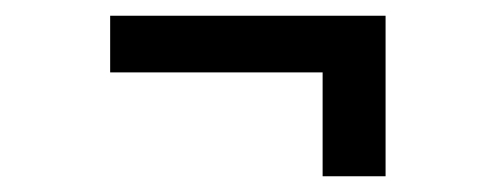

<svg xmlns="http://www.w3.org/2000/svg" viewBox="-20 -356 640 244"><path d="M470 -336H120V-264H390V-132H470Z"/></svg>

Font: Kode Mono
Style: Regular
Weight: 400
Monospace: yes
Designer: Isa Ozler
Foundry: Kadena LLC
Version: Version 1.000;gftools[0.9.28]